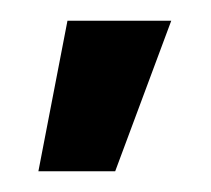

<svg xmlns="http://www.w3.org/2000/svg" viewBox="-20 -105 203 185"><path d="M45 -85H145L91 60H17Z"/></svg>

Font: Cairo Black
Style: Regular
Weight: 900
Designer: Mohamed Gaber, the designers of Titillium
Foundry: Kief Type Foundry
Version: Version 2.009; ttfautohint (v1.5.33-1714) -l 8 -r 50 -G 200 